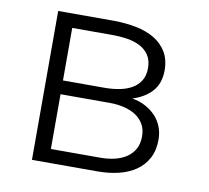

<svg xmlns="http://www.w3.org/2000/svg" viewBox="-64 -599 729 671"><g transform="rotate(10 300.0 -264.0)"><path d="M90.3 0V-528.3H290Q331.1 -527.8 367.9 -520.5Q404.8 -513.2 432.6 -496.6Q460.4 -480 476.6 -453.1Q492.7 -426.3 492.7 -387.2Q492.2 -341.3 467 -313.5Q441.9 -285.6 398.4 -272Q424.8 -267.6 445.8 -256.3Q466.8 -245.1 481.9 -229Q497.1 -212.9 505.4 -191.9Q513.7 -170.9 513.7 -146.5Q513.7 -107.9 499 -80.3Q484.4 -52.7 458.7 -34.9Q433.1 -17.1 398.2 -8.5Q363.3 0 323.7 0ZM148.9 -243.2V-48.8H323.7Q351.1 -48.8 375 -54.4Q398.9 -60.1 416.7 -72Q434.6 -84 444.8 -102.5Q455.1 -121.1 455.1 -147.5Q455.1 -172.9 444.3 -190.9Q433.6 -209 415.8 -220.5Q397.9 -231.9 374 -237.5Q350.1 -243.2 323.7 -243.2ZM148.9 -292H295.4Q324.2 -292 349.4 -296.9Q374.5 -301.8 393.3 -312.7Q412.1 -323.7 423.1 -341.6Q434.1 -359.4 434.1 -385.7Q434.1 -413.1 422.4 -431.2Q410.6 -449.2 390.9 -459.7Q371.1 -470.2 345 -474.4Q318.8 -478.5 290 -478.5H148.9Z"/></g></svg>

Font: Roboto Mono Light
Style: Regular
Weight: 300
Designer: Google
Version: Version 2.000985; 2015; ttfautohint (v1.3)